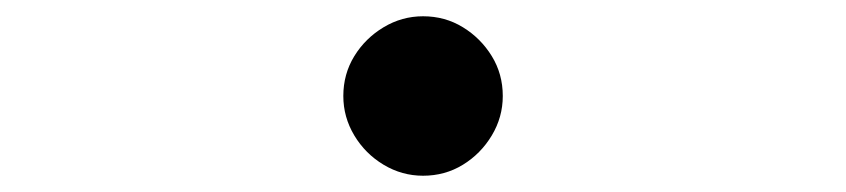

<svg xmlns="http://www.w3.org/2000/svg" viewBox="-20 -498 1040 236"><path d="M500 -282Q474 -282 451.5 -295.5Q429 -309 415.5 -331.5Q402 -354 402 -380Q402 -407 415.5 -429Q429 -451 451.5 -464.5Q474 -478 500 -478Q527 -478 549 -464.5Q571 -451 584.5 -429Q598 -407 598 -380Q598 -354 584.5 -331.5Q571 -309 549 -295.5Q527 -282 500 -282Z"/></svg>

Font: Noto Serif JP ExtraLight Medium
Style: Regular
Weight: 500
Version: Version 2.003-H1;hotconv 1.1.1;makeotfexe 2.6.0